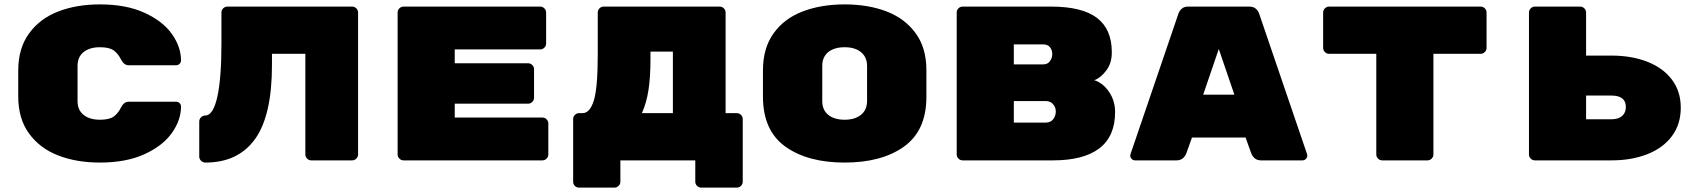

<svg xmlns="http://www.w3.org/2000/svg" viewBox="-20 -730 7690 874"><path d="M435 -185Q477 -185 497 -199Q517 -213 531 -241Q544 -267 566 -267H782Q791 -267 797.5 -260.5Q804 -254 804 -245Q804 -184 763 -125.5Q722 -67 638.5 -28.5Q555 10 435 10Q328 10 244.5 -22.5Q161 -55 112 -122.5Q63 -190 63 -291V-409Q63 -510 112 -577.5Q161 -645 244.5 -677.5Q328 -710 435 -710Q555 -710 638.5 -671.5Q722 -633 763 -574.5Q804 -516 804 -455Q804 -446 797.5 -439.5Q791 -433 782 -433H566Q544 -433 531 -459Q517 -487 497 -501Q477 -515 435 -515Q388 -515 360.5 -493Q333 -471 333 -430V-270Q333 -229 360.5 -207Q388 -185 435 -185Z M887 -17V-177Q887 -188 895 -196Q903 -204 914 -204Q950 -204 969 -288Q988 -372 988 -531V-673Q988 -684 996 -692Q1004 -700 1015 -700H1583Q1594 -700 1602 -692Q1610 -684 1610 -673V-27Q1610 -16 1602 -8Q1594 0 1583 0H1397Q1386 0 1378 -8Q1370 -16 1370 -27V-485H1218V-434Q1218 -204 1141 -97Q1064 10 915 10Q904 10 895.5 2Q887 -6 887 -17Z M2476 -168V-27Q2476 -16 2468 -8Q2460 0 2449 0H1817Q1806 0 1798 -8Q1790 -16 1790 -27V-673Q1790 -684 1798 -692Q1806 -700 1817 -700H2439Q2450 -700 2458 -692Q2466 -684 2466 -673V-532Q2466 -521 2458 -513Q2450 -505 2439 -505H2050V-442H2384Q2395 -442 2403 -434Q2411 -426 2411 -415V-285Q2411 -274 2403 -266Q2395 -258 2384 -258H2050V-195H2449Q2460 -195 2468 -187Q2476 -179 2476 -168Z M3283 -673V-215H3334Q3345 -215 3353 -207Q3361 -199 3361 -188V97Q3361 108 3353 116Q3345 124 3334 124H3172Q3161 124 3153 116Q3145 108 3145 97V0H2804V97Q2804 108 2796 116Q2788 124 2777 124H2616Q2605 124 2597 116.5Q2589 109 2589 97V-188Q2589 -199 2597 -207Q2605 -215 2616 -215H2632Q2665 -215 2683 -272Q2701 -329 2701 -481V-673Q2701 -684 2709 -692Q2717 -700 2728 -700H3256Q3267 -700 3275 -692Q3283 -684 3283 -673ZM2941 -461Q2941 -379 2932 -320.5Q2923 -262 2902 -215H3043V-495H2941Z M3825 10Q3656 10 3554.5 -63Q3453 -136 3453 -291V-409Q3453 -511 3501.5 -578.5Q3550 -646 3634 -678Q3718 -710 3825 -710Q3932 -710 4015.5 -678Q4099 -646 4148 -579Q4197 -512 4197 -411V-289Q4197 -136 4095.5 -63Q3994 10 3825 10ZM3825 -185Q3872 -185 3899.5 -207.5Q3927 -230 3927 -271V-429Q3927 -470 3899.5 -492.5Q3872 -515 3825 -515Q3778 -515 3750.5 -493Q3723 -471 3723 -430V-270Q3723 -229 3750.5 -207Q3778 -185 3825 -185Z M5056 -220Q5056 -109 4984 -54.5Q4912 0 4774 0H4362Q4351 0 4343 -8Q4335 -16 4335 -27V-673Q4335 -684 4343 -692Q4351 -700 4362 -700H4764Q4906 -700 4973.5 -648.5Q5041 -597 5041 -493V-490Q5041 -442 5015 -408Q4989 -374 4961 -365Q5000 -353 5028 -312.5Q5056 -272 5056 -220ZM4729 -528H4595V-437H4729Q4749 -437 4759.5 -451.5Q4770 -466 4770 -484Q4770 -502 4759.5 -515Q4749 -528 4729 -528ZM4740 -172Q4763 -172 4774.5 -187.5Q4786 -203 4786 -222V-223Q4786 -242 4773.5 -256Q4761 -270 4740 -270H4595V-172Z M5381 -34Q5368 0 5336 0H5147Q5138 0 5131.5 -6.5Q5125 -13 5125 -22L5126 -28L5344 -667Q5348 -680 5359 -690Q5370 -700 5389 -700H5667Q5686 -700 5697 -690Q5708 -680 5712 -667L5930 -28L5931 -22Q5931 -13 5924.5 -6.5Q5918 0 5909 0H5720Q5688 0 5675 -34L5650 -104H5406ZM5528 -507 5457 -299H5599Z M6747 -673V-512Q6747 -501 6739 -493Q6731 -485 6720 -485H6505V-27Q6505 -16 6497 -8Q6489 0 6478 0H6272Q6261 0 6253 -8Q6245 -16 6245 -27V-485H6030Q6019 -485 6011 -493Q6003 -501 6003 -512V-673Q6003 -684 6011 -692Q6019 -700 6030 -700H6720Q6731 -700 6739 -692Q6747 -684 6747 -673Z M7315 -477Q7406 -477 7477.5 -449.5Q7549 -422 7590 -368.5Q7631 -315 7631 -240Q7631 -164 7590.5 -110Q7550 -56 7478.5 -28Q7407 0 7316 0H6967Q6956 0 6948 -8Q6940 -16 6940 -27V-673Q6940 -684 6948 -692Q6956 -700 6967 -700H7173Q7184 -700 7192 -692Q7200 -684 7200 -673V-477ZM7315 -187Q7347 -187 7364 -202Q7381 -217 7381 -243Q7381 -295 7315 -295H7200V-187Z"/></svg>

Font: Rubik Mono One
Style: Regular
Weight: 400
Designer: Hubert and Fischer with Elvire Volk Leonovitch (Cyrillic Expansion: Cyreal)
Foundry: Hubert and Fischer with Elvire Volk Leonovitch
Version: Version 2.000